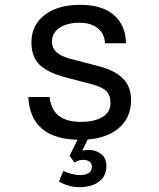

<svg xmlns="http://www.w3.org/2000/svg" viewBox="-20 -560 658 794"><path d="M501 -381H414Q413 -420 384.5 -443Q356 -466 309 -466Q258 -466 226.5 -445Q195 -424 195 -389Q195 -361 214 -344Q233 -327 270 -317L389 -286Q455 -269 488.5 -235.5Q522 -202 522 -146Q522 -70 466 -26Q410 18 312 18Q106 18 97 -159H185Q191 -106 223.5 -81Q256 -56 314 -56Q370 -56 403.5 -76Q437 -96 437 -133Q437 -167 419 -184Q401 -201 358 -212L248 -241Q177 -260 143.5 -292.5Q110 -325 110 -385Q110 -456 164.5 -498Q219 -540 311 -540Q403 -540 451.5 -497.5Q500 -455 501 -381ZM268 84 315 -12H357L320 63Q333 60 347 60Q376 60 398 76.5Q420 93 420 128Q420 168 389.5 191Q359 214 308 214Q286 214 263.5 207.5Q241 201 224 191L242 147Q257 154 275.5 159Q294 164 312 164Q330 164 345 156.5Q360 149 360 129Q360 115 349.5 108Q339 101 324 101Q305 101 288 112Z"/></svg>

Font: Fragment Mono SC
Style: Regular
Weight: 400
Monospace: yes
Designer: Wei Huang based on Nimbus Sans by URW Studio, based on Helvetica by Max Miedinger.
Foundry: Wei Huang
Version: Version 1.012; ttfautohint (v1.8.4.7-5d5b)